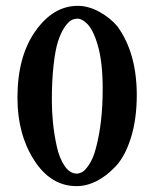

<svg xmlns="http://www.w3.org/2000/svg" viewBox="-20 -630 530 660"><path d="M247.1 -565.9Q234.9 -565.9 224.4 -560.1Q213.9 -554.2 201.4 -535.6Q189 -517.1 179.4 -487.5Q169.9 -458 164.1 -405.5Q158.2 -353 158.2 -284.2Q158.2 -248 162.1 -208.5Q166 -168.9 175 -127.4Q184.1 -85.9 202.1 -59.6Q220.2 -33.2 244.1 -33.2Q252 -33.2 262 -38.1Q272 -43 286.4 -64.5Q300.8 -85.9 310.1 -122.1Q333 -209 333 -323.2Q333 -416 316.4 -473.4Q299.8 -530.8 276.9 -550.8Q260.3 -565.9 247.1 -565.9ZM243.2 9.8Q154.3 9.8 97.2 -79.6Q40 -168.9 40 -293.9Q40 -436 101.6 -522.9Q163.1 -609.9 247.1 -609.9Q284.2 -609.9 321.5 -589.4Q358.9 -568.8 383.8 -539.1Q449.7 -448.2 450.2 -304.2Q450.2 -221.2 430.2 -157Q410.2 -92.8 377.7 -58.3Q345.2 -23.9 311.3 -7.1Q277.3 9.8 243.2 9.8Z"/></svg>

Font: Linux Libertine
Style: Semibold
Weight: 600
Designer: Philipp H. Poll
Foundry: Philipp H. Poll
Version: Version 5.1.2 ; ttfautohint (v0.9)